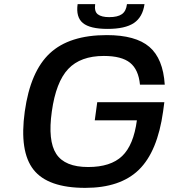

<svg xmlns="http://www.w3.org/2000/svg" viewBox="-20 -890 818 930"><path d="M439 -307 451 -395H776L770 -350Q743 -156 653 -68Q563 20 393 20Q212 20 142.5 -68Q73 -156 100 -350Q127 -544 221.5 -632Q316 -720 497 -720Q637 -720 703.5 -663Q770 -606 778 -480H658Q651 -553 610 -586Q569 -619 483 -619Q370 -619 310.5 -556Q251 -493 231 -350Q211 -208 252.5 -144.5Q294 -81 407 -81Q516 -81 571.5 -134Q627 -187 643 -307ZM680 -870Q671 -807 628.5 -778.5Q586 -750 501 -750Q416 -750 381.5 -778.5Q347 -807 356 -870H441Q436 -834 454 -820.5Q472 -807 509 -807Q550 -807 570.5 -821.5Q591 -836 595 -870Z"/></svg>

Font: Fivo Sans Modern Med
Style: Italic
Weight: 450
Designer: Alexander Slobzheninov
Foundry: Alexander Slobzheninov
Version: 1.0